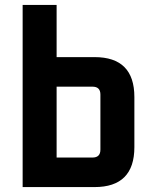

<svg xmlns="http://www.w3.org/2000/svg" viewBox="-20 -760 630 780"><path d="M72 0V-740H210V-528H364.1Q525.9 -528 525.9 -365.9V-162.1Q525.9 0 364.1 0ZM210 -120H355.9Q387.9 -120 387.9 -152.1V-375.9Q387.9 -407.9 355.9 -407.9H210Z"/></svg>

Font: Oxanium ExtraLight
Style: Regular
Weight: 200
Designer: Severin Meyer
Version: Version 2.000